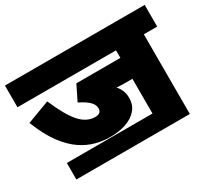

<svg xmlns="http://www.w3.org/2000/svg" viewBox="-129 -828 1147 1058"><g transform="rotate(-30 444.5 -299.5)"><path d="M82 -82H627V-303H590Q573 -303 556.5 -303.5Q540 -304 527 -305Q559 -270 559 -222Q559 -176 532 -145.5Q505 -115 460.5 -100.5Q416 -86 361 -86Q320 -86 274.5 -97Q229 -108 182.5 -138.5Q136 -169 93 -226.5Q50 -284 14 -376L158 -430Q206 -318 249 -270.5Q292 -223 345 -223Q384 -223 384 -256Q384 -279 364 -299Q344 -319 300 -341L347 -436H627V-484H0V-622H889V-484H804V23H82Z"/></g></svg>

Font: Noto Sans Black
Style: Regular
Weight: 900
Designer: Monotype Design Team
Foundry: Monotype Imaging Inc.
Version: Version 2.007